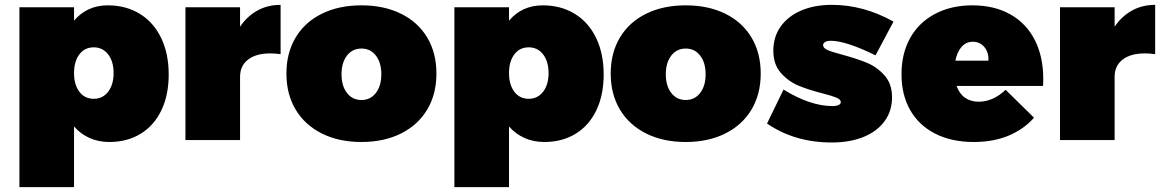

<svg xmlns="http://www.w3.org/2000/svg" viewBox="-20 -577 4788 791"><path d="M675 -270Q675 -186 645 -123Q615 -60 559.5 -26Q504 8 430 8Q386 8 349 -8.5Q312 -25 285 -56V194H60V-547H285V-492Q339 -555 424 -555Q499 -555 556 -520Q613 -485 644 -420.5Q675 -356 675 -270ZM366 -170Q403 -170 425.5 -199Q448 -228 448 -276Q448 -324 425.5 -353Q403 -382 366 -382Q329 -382 307 -353Q285 -324 285 -276Q285 -228 307 -199Q329 -170 366 -170Z M1136 -557V-354Q1114 -357 1093 -357Q1035 -357 1002 -331.5Q969 -306 969 -261V0H744V-547H969V-467Q998 -510 1040.5 -533.5Q1083 -557 1136 -557Z M1469 -555Q1562 -555 1632 -520.5Q1702 -486 1740 -422.5Q1778 -359 1778 -274Q1778 -189 1740 -125.5Q1702 -62 1632 -27Q1562 8 1469 8Q1376 8 1306 -27Q1236 -62 1198 -125.5Q1160 -189 1160 -274Q1160 -359 1198 -422.5Q1236 -486 1306 -520.5Q1376 -555 1469 -555ZM1469 -377Q1432 -377 1409.5 -348Q1387 -319 1387 -271Q1387 -223 1409.5 -194Q1432 -165 1469 -165Q1506 -165 1528.5 -194Q1551 -223 1551 -271Q1551 -319 1528.5 -348Q1506 -377 1469 -377Z M2467 -270Q2467 -186 2437 -123Q2407 -60 2351.5 -26Q2296 8 2222 8Q2178 8 2141 -8.5Q2104 -25 2077 -56V194H1852V-547H2077V-492Q2131 -555 2216 -555Q2291 -555 2348 -520Q2405 -485 2436 -420.5Q2467 -356 2467 -270ZM2158 -170Q2195 -170 2217.5 -199Q2240 -228 2240 -276Q2240 -324 2217.5 -353Q2195 -382 2158 -382Q2121 -382 2099 -353Q2077 -324 2077 -276Q2077 -228 2099 -199Q2121 -170 2158 -170Z M2805 -555Q2898 -555 2968 -520.5Q3038 -486 3076 -422.5Q3114 -359 3114 -274Q3114 -189 3076 -125.5Q3038 -62 2968 -27Q2898 8 2805 8Q2712 8 2642 -27Q2572 -62 2534 -125.5Q2496 -189 2496 -274Q2496 -359 2534 -422.5Q2572 -486 2642 -520.5Q2712 -555 2805 -555ZM2805 -377Q2768 -377 2745.5 -348Q2723 -319 2723 -271Q2723 -223 2745.5 -194Q2768 -165 2805 -165Q2842 -165 2864.5 -194Q2887 -223 2887 -271Q2887 -319 2864.5 -348Q2842 -377 2805 -377Z M3402 -409Q3388 -409 3379.5 -404Q3371 -399 3371 -391Q3371 -379 3389 -371Q3407 -363 3449 -352Q3508 -336 3550 -319Q3592 -302 3623.5 -267Q3655 -232 3655 -176Q3655 -120 3624.5 -78Q3594 -36 3538 -13Q3482 10 3407 10Q3254 10 3140 -68L3208 -208Q3318 -140 3410 -140Q3426 -140 3435 -144.5Q3444 -149 3444 -156Q3444 -167 3426.5 -174.5Q3409 -182 3370 -192Q3311 -207 3270 -224Q3229 -241 3197.5 -276Q3166 -311 3166 -368Q3166 -425 3196 -467.5Q3226 -510 3280.5 -533.5Q3335 -557 3407 -557Q3538 -557 3661 -488L3587 -349Q3465 -409 3402 -409Z M4278 -252Q4278 -233 4277 -223H3921Q3932 -191 3955.5 -174.5Q3979 -158 4012 -158Q4071 -158 4123 -207L4240 -92Q4196 -43 4133.5 -17.5Q4071 8 3992 8Q3900 8 3832.5 -26.5Q3765 -61 3729.5 -124Q3694 -187 3694 -271Q3694 -357 3730 -421Q3766 -485 3832.5 -520Q3899 -555 3986 -555Q4076 -555 4142 -518Q4208 -481 4243 -412.5Q4278 -344 4278 -252ZM3988 -405Q3960 -405 3941.5 -384Q3923 -363 3916 -327H4052Q4054 -361 4035.5 -383Q4017 -405 3988 -405Z M4739 -557V-354Q4717 -357 4696 -357Q4638 -357 4605 -331.5Q4572 -306 4572 -261V0H4347V-547H4572V-467Q4601 -510 4643.5 -533.5Q4686 -557 4739 -557Z"/></svg>

Font: Argentum Sans Black
Style: Regular
Weight: 900
Designer: Julieta Ulanovsky (Modified by Cristiano Sobral)
Foundry: Julieta Ulanovsky
Version: Version 1.000; ttfautohint (v1.5.65-e2d9)